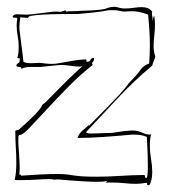

<svg xmlns="http://www.w3.org/2000/svg" viewBox="-20 -538 496 565"><path d="M173 -504 175 -506Q175 -507 173 -507Q170 -507 165 -505.5Q160 -504 160 -503Q158 -503 153.5 -503.5Q149 -504 143 -504Q137 -504 126 -502.5Q115 -501 102.5 -499.5Q90 -498 78 -496.5Q66 -495 57 -495Q47 -495 40.5 -495.5Q34 -496 30 -496Q20 -496 17 -489Q19 -485 24 -486Q29 -487 31 -483Q30 -478 29.5 -473.5Q29 -469 29 -464Q29 -447 32 -432Q35 -417 35 -400Q35 -380 31 -368L33 -366L36 -367Q38 -367 38 -365V-361Q38 -354 33.5 -352Q29 -350 28 -345Q29 -342 31.5 -341.5Q34 -341 36.5 -341Q39 -341 41 -340Q43 -339 43 -335Q46 -337 48.5 -338Q51 -339 56.5 -340Q62 -341 72 -341Q82 -341 99 -341Q129 -344 143 -345.5Q157 -347 162 -347Q170 -347 186.5 -344.5Q203 -342 212 -342Q217 -342 219 -342.5Q221 -343 223 -343Q224 -343 225 -342L224 -343Q222 -343 211 -333Q200 -323 184 -307.5Q168 -292 149.5 -273Q131 -254 113 -236Q104 -230 104 -228.5Q104 -227 100.5 -221.5Q97 -216 84 -202Q71 -188 35 -156Q33 -155 30 -155Q27 -155 25 -153Q25 -130 26.5 -105.5Q28 -81 28 -58Q28 -45 27 -32.5Q26 -20 23 -9Q24 -8 33 -8H43Q67 -8 88.5 -9.5Q110 -11 126 -11Q134 -11 140 -9Q142 -10 151 -10Q196 -6 223.5 -4.5Q251 -3 263 -3Q274 -3 282 -3.5Q290 -4 295 -5Q294 -3 293 -2.5Q292 -2 292 0Q293 -1 301 -1Q329 -1 346 1Q363 3 380 3Q393 3 410 0Q414 0 413 3.5Q412 7 417 7Q420 7 422 2.5Q424 -2 425.5 -8.5Q427 -15 427.5 -21.5Q428 -28 428 -31Q428 -50 424.5 -70Q421 -90 421 -109Q421 -132 425 -143Q424 -142 421 -142Q410 -142 397.5 -148Q385 -154 368 -154Q363 -154 349 -152.5Q335 -151 310 -147L248 -145Q237 -145 233 -149Q281 -200 327.5 -250Q374 -300 428 -345Q430 -353 432.5 -358.5Q435 -364 437 -372Q432 -385 432 -402Q432 -417 434 -433Q436 -449 436 -466Q436 -472 435.5 -478.5Q435 -485 434 -491Q431 -489 430.5 -483.5Q430 -478 428 -476Q429 -477 429 -482Q429 -487 428 -490.5Q427 -494 427 -497Q427 -502 428 -503Q423 -511 415 -514Q407 -517 397 -517Q386 -517 373.5 -515Q361 -513 347 -513Q338 -513 330 -515.5Q322 -518 316 -518Q303 -517 299.5 -515.5Q296 -514 289 -512Q282 -510 266 -508.5Q250 -507 213 -506Q202 -505 192 -505Q182 -505 173 -504ZM317 -508Q325 -508 332 -506Q339 -504 347 -504Q352 -504 357 -504.5Q362 -505 368 -505Q377 -505 388.5 -503Q400 -501 416 -495Q418 -472 419.5 -450Q421 -428 421 -405Q421 -392 420.5 -378.5Q420 -365 419 -351Q403 -346 393.5 -332.5Q384 -319 373 -308Q363 -298 359 -293Q355 -288 352 -284Q349 -280 344.5 -274.5Q340 -269 328.5 -256.5Q317 -244 296.5 -223Q276 -202 241 -167Q241 -170 242 -171Q234 -163 223.5 -154.5Q213 -146 208 -132Q240 -132 284 -135Q328 -138 370 -142Q399 -142 412 -135Q413 -118 414 -96Q415 -74 415 -53V-42Q415 -33 414 -23.5Q413 -14 410 -14Q407 -14 407 -18Q407 -22 404 -23Q374 -23 335.5 -20.5Q297 -18 264 -18Q238 -18 223.5 -19Q209 -20 198.5 -21.5Q188 -23 178 -24.5Q168 -26 150 -26Q125 -26 97.5 -24.5Q70 -23 41 -21L42 -23Q42 -24 41 -24H38Q37 -24 37 -25Q37 -30 37.5 -34Q38 -38 38 -43Q38 -51 37 -69.5Q36 -88 34 -116V-133Q34 -141 39 -141Q47 -141 68 -163Q89 -185 118 -216.5Q147 -248 182 -283.5Q217 -319 253 -347Q251 -349 251 -351Q251 -354 254 -357Q257 -360 257 -365V-368Q249 -368 246.5 -362Q244 -356 236 -356Q234 -356 234.5 -359Q235 -362 233 -363Q220 -363 206 -361Q192 -359 178.5 -356.5Q165 -354 153.5 -352Q142 -350 134 -350Q119 -350 110.5 -351.5Q102 -353 95 -353Q90 -353 84 -352.5Q78 -352 72 -352Q57 -352 49 -356Q49 -360 47 -374.5Q45 -389 43 -405.5Q41 -422 39 -437Q37 -452 37 -457Q37 -471 40 -488Q42 -486 51.5 -486Q61 -486 62 -485L64 -488Q64 -492 100 -494.5Q136 -497 211 -497Q257 -501 273.5 -503.5Q290 -506 294.5 -507Q299 -508 300.5 -508Q302 -508 317 -508Z"/></svg>

Font: Londrina Sketch
Style: Regular
Weight: 400
Designer: Marcelo Magalhaes
Foundry: Marcelo Magalhães
Version: Version 1.002